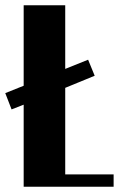

<svg xmlns="http://www.w3.org/2000/svg" viewBox="-20 -710 457 730"><path d="M70 -690H228V-448L315 -483L340 -422L228 -376V-47H412V0H70V-312L24 -294L0 -356L70 -384Z"/></svg>

Font: Trochut
Style: Bold
Weight: 700
Designer: Andreu Balius
Foundry: Andreu Balius
Version: Version 1.001